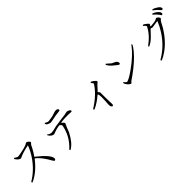

<svg xmlns="http://www.w3.org/2000/svg" viewBox="337 -2318 3927 3927"><g transform="rotate(-45 2300.0 -354.5)"><path d="M515 -336 505 -332Q336 -113 138 -24Q122 -21 120 -35Q119 -43 124 -50Q325 -170 471 -377Q555 -497 601 -623L598 -625Q420 -590 316 -537Q274 -537 231 -590L209 -619Q209 -640 216 -647Q226 -643 257 -621Q280 -604 304 -604Q318 -604 383 -617Q518 -643 568 -665Q596 -678 616 -693Q663 -686 693 -632Q691 -619 669 -600Q659 -591 655 -585Q652 -580 625 -523Q623 -520 622 -518Q584 -443 532 -373V-365Q800 -155 800 -52Q800 -19 769 -15Q759 -14 731 -59L689 -131Q603 -269 515 -336Z M1571 -696Q1571 -674 1551 -669Q1535 -665 1455 -657Q1442 -656 1431 -654L1293 -627Q1280 -625 1267 -624Q1237 -622 1193 -647Q1173 -659 1167 -669Q1160 -683 1160 -700Q1164 -706 1169 -706L1215 -682Q1236 -674 1257 -674Q1275 -674 1343 -688Q1359 -691 1371 -692Q1383 -693 1450 -717Q1528 -744 1557 -715Q1565 -708 1571 -696ZM1732 -507Q1732 -488 1719 -481Q1530 -494 1406 -472Q1410 -466 1439 -443Q1462 -424 1462 -406Q1462 -395 1438 -350Q1433 -342 1431 -337L1386 -221Q1383 -214 1379 -208Q1277 -12 1155 56Q1138 57 1138 42Q1138 38 1139 34Q1318 -128 1374 -348Q1387 -396 1387 -416Q1387 -432 1349 -461Q1268 -455 1145 -406Q1079 -406 1030 -487Q1028 -504 1040 -504Q1080 -466 1134 -466Q1169 -466 1255 -489Q1275 -494 1289 -497Q1303 -500 1353 -505L1423 -517L1577 -536Q1615 -542 1646 -552Q1714 -541 1732 -507Z M2528 -535Q2494 -513 2440 -450Q2404 -407 2381 -388Q2383 -384 2403 -361Q2410 -353 2413 -346Q2413 -158 2420 6Q2405 46 2381 28Q2373 21 2365 7Q2350 -23 2360 -107Q2363 -132 2363 -143Q2366 -198 2366 -254Q2366 -314 2352 -350Q2345 -355 2331 -341Q2214 -241 2087 -182Q2070 -180 2069 -196Q2069 -202 2072 -208Q2332 -372 2449 -564Q2449 -577 2425 -604Q2408 -624 2422 -631Q2425 -633 2431 -635Q2465 -623 2520 -572Q2523 -569 2525 -567Q2535 -544 2528 -535Z M3119 -484Q3102 -465 3083 -473Q3080 -475 3042 -504Q2955 -571 2922 -613Q2906 -635 2895 -657Q2895 -677 2899 -682Q2916 -678 2962 -633Q2986 -608 2998 -601Q3004 -597 3058 -572Q3104 -551 3115 -517Q3119 -502 3119 -484ZM3024 -56Q3009 -31 2992 -23Q2956 -27 2913 -83Q2891 -111 2885 -132Q2876 -159 2898 -158L2932 -121Q2945 -109 2959 -108Q3033 -130 3147 -211Q3121 -192 3176 -231Q3178 -233 3180 -234Q3426 -409 3557 -588Q3599 -589 3502 -468Q3494 -458 3488 -450Q3359 -294 3117 -121Q3078 -93 3024 -56Z M4492 -646Q4423 -728 4377 -759Q4370 -764 4362 -768Q4353 -784 4366 -791Q4416 -783 4473 -743Q4531 -704 4529 -668Q4528 -642 4504 -643Q4498 -644 4492 -646ZM4297 -710Q4290 -725 4305 -732Q4396 -703 4448 -628L4452 -595Q4452 -590 4449 -585Q4444 -574 4427 -570Q4420 -570 4416 -576L4390 -614Q4349 -668 4297 -710ZM4363 -550Q4362 -535 4339 -516Q4326 -505 4321 -498Q4313 -486 4269 -401Q4257 -377 4247 -361Q4104 -131 3912 2Q3841 52 3768 82Q3755 82 3751 69Q3753 53 3781 38Q3790 34 3793 32Q4013 -103 4165 -340Q4229 -440 4272 -548L4269 -552L4107 -527Q4105 -527 4079 -537Q4073 -539 4070 -539Q4066 -540 4057 -531L3948 -416Q3867 -335 3790 -302Q3779 -302 3774 -310L3778 -324Q3966 -460 4045 -625Q4045 -647 4012 -671Q4001 -679 3997 -682Q3994 -728 4060 -678Q4105 -645 4120 -621Q4119 -612 4103 -590Q4093 -577 4100 -569L4216 -581Q4265 -590 4295 -614Q4339 -599 4359 -559Q4361 -554 4363 -550Z"/></g></svg>

Font: cwTeXFangSong
Style: Medium
Weight: 500
Version: Version 1.17